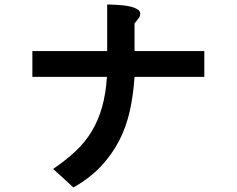

<svg xmlns="http://www.w3.org/2000/svg" viewBox="-20 -723 1040 842"><path d="M876 -386H570Q565 -308 549.5 -237.5Q534 -167 502.5 -106Q471 -45 422 7Q373 59 302 99Q280 79 254.5 55.5Q229 32 213 18Q270 -21 312 -60.5Q354 -100 382.5 -147.5Q411 -195 427.5 -253Q444 -311 449 -386H122V-499H450V-703Q451 -703 462 -703Q473 -703 489 -702Q505 -701 524 -699Q543 -697 558.5 -692.5Q574 -688 584.5 -681Q595 -674 595 -664Q595 -653 589.5 -645Q584 -637 570 -620V-499H876Z"/></svg>

Font: D2Coding ligature
Style: Bold
Weight: 700
Monospace: yes
Designer: Yong-Rak Park; Jeong-Hwan Yoon; Sang-Min Lee;
Foundry: NHN Corporation
Version: Version 1.3.2; Build 20180524